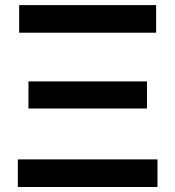

<svg xmlns="http://www.w3.org/2000/svg" viewBox="-20 -748 701 768"><path d="M51.3 0V-110.4H609.9V0ZM93.8 -314V-422.4H567.9V-314ZM56.6 -617.2V-727.5H604.5V-617.2Z"/></svg>

Font: Inter 20pt SemiBold
Style: Regular
Weight: 600
Version: Version 4.001;git-66647c0bb